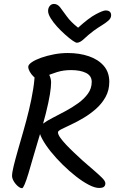

<svg xmlns="http://www.w3.org/2000/svg" viewBox="-20 -997 615 1001"><path d="M549.8 -570.3Q549.8 -526.4 530.4 -491.4Q511 -456.4 480.5 -429.5Q450 -402.7 416 -382.4Q382 -362.2 351.5 -348Q321 -333.8 301.6 -324.1Q282.2 -314.4 282.2 -307.4Q282.2 -296.3 294 -279.4Q305.8 -262.6 325.1 -242.2Q344.3 -221.9 367.4 -200.1Q390.5 -178.3 412.4 -158.3Q441.5 -132.9 467.9 -110.3Q494.2 -87.7 511.8 -70.3Q529.3 -52.9 529.3 -41.2Q529.3 -30 522.3 -23.6Q515.3 -17.1 496.3 -17.1Q474.1 -17.1 442.3 -33.8Q410.6 -50.4 375.4 -77.9Q340.3 -105.4 306.3 -138.9Q272.2 -172.4 244.7 -206.7Q217.1 -241.1 200.6 -271.6Q184 -302.2 184 -322.6Q184 -337 203.7 -351.9Q223.4 -366.7 254.8 -382.8Q286.1 -398.8 320.9 -417.5Q355.8 -436.1 387.3 -458.8Q418.8 -481.4 438.5 -508.8Q458.2 -536.3 458.2 -570.1Q458.2 -601.8 428.7 -616.7Q399.1 -631.6 350.2 -631.6Q309.6 -631.6 275.9 -620.7Q242.3 -609.8 217.3 -598.9Q192.2 -588 175 -588Q165.2 -588 154.2 -598.5Q143.2 -609.1 135.3 -623.1Q127.3 -637.2 127.3 -648.7Q127.3 -660 145.7 -672.6Q164.1 -685.2 194.5 -696Q225 -706.8 261.2 -713.7Q297.4 -720.6 333.1 -720.6Q394 -720.6 443.2 -703.8Q492.3 -687 521.1 -653.7Q549.8 -620.4 549.8 -570.3ZM42.8 -79.1Q42.8 -97.1 51.3 -131.9Q59.8 -166.6 73.2 -213.5Q86.7 -260.4 102.1 -314.1Q117.6 -367.8 131 -423.5Q144.5 -479.2 152.9 -532Q161.4 -584.8 161.4 -629.4Q161.4 -645.7 165.5 -652.7Q169.6 -659.8 182.4 -659.8Q190.5 -659.8 201.3 -651.6Q212.2 -643.5 222.5 -630Q232.8 -616.5 239.6 -600.3Q246.4 -584.1 246.4 -566.9Q246.4 -543.4 240.1 -504.4Q233.8 -465.5 218.8 -405.2Q203.8 -345 176.4 -256.9Q163 -213 150.7 -169.8Q138.4 -126.7 128 -91.9Q117.5 -57.2 108.8 -36.5Q100.1 -15.8 95 -15.8Q87.6 -15.8 78.8 -21.9Q70 -28 61.8 -37.7Q53.7 -47.4 48.2 -58.5Q42.8 -69.7 42.8 -79.1ZM530.2 -942.5Q559.4 -942.5 559.4 -917.3Q559.4 -902.3 545.2 -889.7Q531.1 -877.2 510.4 -864.6Q489.7 -852.1 467.7 -836.1Q438.7 -814.1 417.9 -794.1Q397.1 -774.2 380.7 -774.2Q374.4 -774.2 357.5 -786Q340.7 -797.8 319.2 -817Q297.7 -836.1 277.5 -858.3Q257.4 -880.4 244 -902.3Q230.7 -924.1 230.7 -940.1Q230.7 -955.6 239.5 -966.1Q248.2 -976.5 261.4 -976.5Q279.9 -976.5 293.9 -958.3Q307.9 -940.1 328.3 -911.5Q348.8 -882.8 387.2 -852.6Q442.7 -903.2 480 -922.9Q517.2 -942.5 530.2 -942.5Z"/></svg>

Font: Kalam Variable Light
Style: Regular
Weight: 300
Designer: Lipi Raval, Jonny Pinhorn
Foundry: Indian Type Foundry
Version: Version 3.000